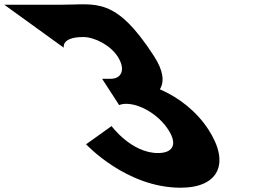

<svg xmlns="http://www.w3.org/2000/svg" viewBox="-470 -862 1214 897"><path d="M-171.9 -639C-171.9 -639 -185.3 -689 -81.3 -689C-28.3 -689 45.3 -651 79.7 -598C118.5 -538 98 -494 48 -494H7L86.7 -371C86.7 -371 98.8 -377 118.8 -377C184.8 -377 270.2 -327 316.2 -256C361.5 -186 336.8 -147 267.8 -147C143.8 -147 51.2 -273 51.2 -273L-67.8 -188C-67.8 -188 119.7 15 373.7 15C550.7 15 606.5 -98 504.2 -256C447.8 -343 366 -406 276.8 -445C299.1 -480 293.4 -532 249.4 -600C68.7 -879 -20.1 -840 -177.1 -840H-450.1Z"/></svg>

Font: Hussar
Style: BdOpOblSeven
Weight: 700
Foundry: Cannot Into Space Fonts
Version: Version 2.00